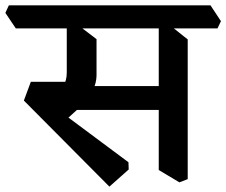

<svg xmlns="http://www.w3.org/2000/svg" viewBox="-61 -644 844 716"><path d="M347 52 28 -269 54 -339H193L152 -237L418 -39L419 -12ZM161 -177 93 -270Q120 -279 141.5 -291.5Q163 -304 175.5 -324Q188 -344 188 -374V-565L232 -549L299 -498V-365Q299 -329 279 -297Q259 -265 227.5 -235.5Q196 -206 161 -177ZM194 -234 193 -323H577L587 -234ZM-2 -538 -41 -596 -28 -624H418L457 -565L444 -538ZM608 36 531 -10V-571L566 -555L639 -497V24ZM396 -538 357 -596 370 -624H724L763 -565L750 -538Z"/></svg>

Font: Eczar Medium
Style: Regular
Weight: 500
Designer: Vaibhav Singh
Foundry: Rosetta Type Foundry
Version: Version 2.000